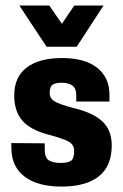

<svg xmlns="http://www.w3.org/2000/svg" viewBox="-20 -669 448 698"><path d="M21 -148.9 21.5 -127.9Q22.5 -62 70.1 -26.4Q117.7 9.3 203.6 9.3Q292 9.3 339.1 -27.8Q386.2 -64.9 386.2 -140.1Q386.2 -195.8 352.1 -227.8Q317.9 -259.8 244.6 -276.9Q195.3 -290 178 -300.8Q160.6 -311.5 160.6 -331.1Q160.6 -354 171.6 -361.1Q182.6 -368.2 203.6 -368.2Q228 -368.2 242.7 -358.4Q257.3 -348.6 257.3 -320.8V-299.8H377.9V-325.2Q377.9 -387.2 333.3 -422.6Q288.6 -458 205.6 -458Q122.6 -458 77.1 -423.6Q31.7 -389.2 31.7 -321.8Q31.7 -264.6 61.5 -230.2Q91.3 -195.8 160.6 -178.2Q208.5 -165.5 229 -154.5Q249.5 -143.6 249.5 -120.1Q249.5 -92.8 238.3 -84.7Q227.1 -76.7 200.2 -76.7Q172.4 -76.7 157.5 -86.2Q142.6 -95.7 142.6 -125V-147.9ZM149.4 -499H258.8L356.4 -648.9H250L205.1 -582.5L159.2 -648.9H50.3Z"/></svg>

Font: Roboto Flex Super Cond Bold
Style: Regular
Weight: 700
Width: 3
Designer: Berlow after Robertson
Foundry: Google
Version: Version 3.000